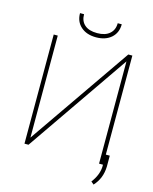

<svg xmlns="http://www.w3.org/2000/svg" viewBox="-145 -978 960 1208"><g transform="rotate(15 335.0 -374.0)"><path d="M124 -46.4C124 -46.4 124 -710.9 124 -710.9C124 -710.9 97.7 -710.9 97.7 -710.9C97.7 -710.9 97.7 0 97.7 0C97.7 0 124 0 124 0C124 0 583.5 -666 583.5 -666C583.5 -666 583.5 0 583.5 0C583.5 0 609.9 0 609.9 0C609.9 0 609.9 -710.9 609.9 -710.9C609.9 -710.9 583.5 -710.9 583.5 -710.9C583.5 -710.9 124 -46.4 124 -46.4ZM468.3 -883.8C468.3 -883.8 468.3 -883.8 468.3 -883.8C468.3 -855 459 -832 439.9 -815.4C420.9 -798.3 393.6 -790 358.9 -790C358.9 -790 358.9 -790 358.9 -790C322.8 -790 295.4 -798.3 276.9 -814.9C258.3 -831.1 249 -854 249 -883.8C249 -883.8 222.7 -883.8 222.7 -883.8C222.7 -883.8 222.7 -883.8 222.7 -883.8C222.7 -847.2 234.9 -817.9 259.8 -795.9C284.2 -773.9 317.4 -762.7 358.9 -762.7C358.9 -762.7 358.9 -762.7 358.9 -762.7C400.4 -762.7 433.1 -773.9 458 -795.9C482.4 -817.9 494.6 -847.2 494.6 -883.8C494.6 -883.8 468.3 -883.8 468.3 -883.8ZM584 136.2C617.2 100.6 634.3 57.1 635.7 5.4C635.7 5.4 635.7 -65.9 635.7 -65.9C635.7 -65.9 609.4 -65.9 609.4 -65.9C609.4 -65.9 608.9 15.6 608.9 15.6C608.9 15.6 608.9 15.6 608.9 15.6C606.4 51.8 592.3 86.9 565.9 120.6C565.9 120.6 584 136.2 584 136.2C584 136.2 584 136.2 584 136.2Z"/></g></svg>

Font: WOX
Style: Regular
Weight: 500
Designer: Google
Foundry: ""
Version: ""